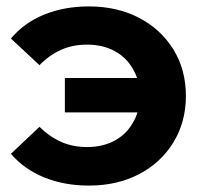

<svg xmlns="http://www.w3.org/2000/svg" viewBox="-20 -568 630 598"><path d="M182 -218V-325H407Q402 -340 394 -353Q374 -389 337 -409Q300 -429 251 -429Q206 -429 169.5 -412.5Q133 -396 103 -365L14 -448Q55 -497 117.5 -522.5Q180 -548 257 -548Q345 -548 413 -512.5Q481 -477 520 -414Q559 -351 559 -269Q559 -188 520 -124.5Q481 -61 413 -25.5Q345 10 257 10Q180 10 117.5 -15.5Q55 -41 14 -89L103 -173Q133 -143 169.5 -126.5Q206 -110 251 -110Q300 -110 337 -130Q374 -150 394 -186Q403 -201 408 -218Z"/></svg>

Font: Montserrat Z
Style: Bold
Weight: 700
Designer: Julieta Ulanovsky
Foundry: Julieta Ulanovsky
Version: Version 8.000